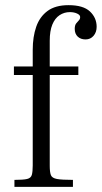

<svg xmlns="http://www.w3.org/2000/svg" viewBox="-20 -725 395 745"><path d="M36 0V-27Q70 -27 85 -30.5Q100 -34 103.5 -46.5Q107 -59 107 -83V-434H34V-467H107V-532Q107 -582 120.5 -621Q134 -660 164.5 -682.5Q195 -705 246 -705Q303 -705 329 -680.5Q355 -656 355 -621Q355 -600 343 -586Q331 -572 312 -572Q293 -572 281.5 -583Q270 -594 270 -613Q270 -627 275.5 -634Q281 -641 286 -646Q291 -651 291 -659Q291 -667 279 -672.5Q267 -678 251 -678Q229 -678 211 -666Q193 -654 183 -629.5Q173 -605 173 -567V-467H284V-434H173V-82Q173 -57 177.5 -45.5Q182 -34 201 -30.5Q220 -27 263 -27V0Z"/></svg>

Font: Frank Ruhl Libre Light
Style: Regular
Weight: 300
Designer: Yanek Iontef
Foundry: Fontef
Version: Version 6.003;gftools[0.9.30]